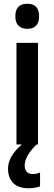

<svg xmlns="http://www.w3.org/2000/svg" viewBox="-20 -772 291 1026"><path d="M126 -752Q189 -752 189 -685Q189 -651 172.5 -634.5Q156 -618 126 -618Q96 -618 79 -634.5Q62 -651 62 -685Q62 -752 126 -752ZM183 -543V0H68V-543ZM112 112Q112 134 123 146Q134 158 154 158Q168 158 177.5 155.5Q187 153 194 150V224Q183 228 167.5 231Q152 234 133 234Q78 234 50.5 206Q23 178 23 130Q23 89 49.5 51Q76 13 115 -13L175 0Q112 63 112 112Z"/></svg>

Font: Noto Sans Malayalam Condensed SemiBold
Style: Regular
Weight: 600
Width: 3
Designer: Jelle Bosma - Monotype Design Team
Foundry: Monotype Imaging Inc.
Version: Version 2.104; ttfautohint (v1.8.4.7-5d5b)